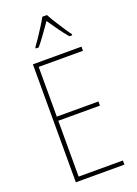

<svg xmlns="http://www.w3.org/2000/svg" viewBox="-175 -1021 782 1092"><g transform="rotate(-20 216.0 -475.0)"><path d="M380 0H86V-714H380V-689H112V-388H364V-363H112V-25H380ZM257 -950Q269 -927 288 -897Q307 -867 325 -839.5Q343 -812 353 -800V-793H336Q313 -819 288 -854.5Q263 -890 243 -919Q223 -891 197.5 -855Q172 -819 150 -793H132V-800Q145 -817 163 -844Q181 -871 199 -899.5Q217 -928 229 -950Z"/></g></svg>

Font: Noto Sans Gurmukhi UI Condensed Thin
Style: Regular
Weight: 100
Width: 3
Designer: Jelle Bosma - Monotype Design Team
Foundry: Monotype Imaging Inc.
Version: Version 2.004; ttfautohint (v1.8.4.7-5d5b)